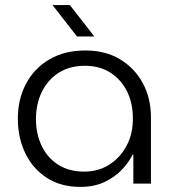

<svg xmlns="http://www.w3.org/2000/svg" viewBox="-20 -720 678 753"><path d="M295 13Q218 13 163 -23Q108 -59 79 -119.5Q50 -180 50 -255Q50 -331 82 -391.5Q114 -452 173.5 -487Q233 -522 315 -522Q394 -522 451.5 -487Q509 -452 540.5 -393Q572 -334 572 -260V0H503V-114H500Q486 -84 458 -54.5Q430 -25 389.5 -6Q349 13 295 13ZM310 -47Q366 -47 409 -74.5Q452 -102 477 -149.5Q502 -197 501 -257Q501 -316 478 -362Q455 -408 413 -435Q371 -462 313 -462Q253 -462 210 -434.5Q167 -407 144 -359.5Q121 -312 121 -252Q121 -196 143 -149Q165 -102 207.5 -74.5Q250 -47 310 -47ZM282 -577 186 -700H254L350 -577Z"/></svg>

Font: MuseoModerno SemiBold Light
Style: Regular
Weight: 300
Version: Version 1.001